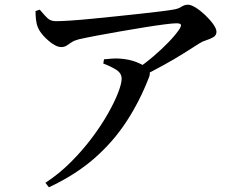

<svg xmlns="http://www.w3.org/2000/svg" viewBox="-20 -748 1040 816"><path d="M555 -450Q595 -477 632 -508.5Q669 -540 698.5 -571Q728 -602 743 -625Q752 -640 748 -644.5Q744 -649 729 -649Q716 -649 680 -644.5Q644 -640 595 -632Q546 -624 493.5 -615Q441 -606 393.5 -597Q346 -588 315 -581Q296 -576 284.5 -568.5Q273 -561 263.5 -554.5Q254 -548 240 -548Q224 -548 204 -561.5Q184 -575 166 -594.5Q148 -614 141 -632Q135 -646 133 -664Q131 -682 131 -701L149 -707Q168 -684 181.5 -671Q195 -658 218 -658Q238 -658 277.5 -660.5Q317 -663 367.5 -668Q418 -673 472 -678.5Q526 -684 575.5 -689.5Q625 -695 662 -699.5Q699 -704 715 -707Q737 -710 750.5 -719Q764 -728 779 -728Q792 -728 812 -715.5Q832 -703 852 -684Q872 -665 886 -645.5Q900 -626 900 -613Q900 -598 886.5 -590Q873 -582 856.5 -577Q840 -572 828 -564Q803 -548 762.5 -522.5Q722 -497 673 -470Q624 -443 573 -418ZM173 29Q231 -9 281 -59Q331 -109 371 -162.5Q411 -216 439 -265.5Q467 -315 482 -354Q497 -393 497 -413Q497 -437 474 -451.5Q451 -466 419 -478L422 -496Q441 -498 457 -499Q473 -500 489 -499Q530 -496 560 -484Q590 -472 602 -461Q612 -452 615.5 -443Q619 -434 613 -419Q574 -318 517.5 -231.5Q461 -145 381 -75Q301 -5 188 48Z"/></svg>

Font: Noto Serif KR SemiBold
Style: Regular
Weight: 600
Designer: Ryoko NISHIZUKA 西塚涼子 (kana & ideographs); Frank Grießhammer (Latin, Greek & Cyrillic); Wenlong ZHANG 张文龙 (bopomofo); San
Foundry: Adobe
Version: Version 2.003-H1;hotconv 1.1.1;makeotfexe 2.6.0